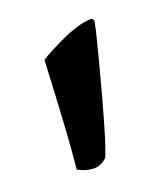

<svg xmlns="http://www.w3.org/2000/svg" viewBox="-44 -787 280 333"><g transform="rotate(-10 96.0 -620.5)"><path d="M45 -693Q51 -699 61.5 -707Q72 -715 84 -723.5Q96 -732 109.5 -739Q123 -746 136 -749Q140 -749 141.5 -745.5Q143 -742 142 -739Q142 -731 140.5 -711Q139 -691 137 -666Q135 -641 132.5 -614Q130 -587 127.5 -564Q125 -541 122.5 -525Q120 -509 119 -507Q109 -494 95 -492.5Q81 -491 67 -496Q65 -526 59.5 -574Q54 -622 45 -693Z"/></g></svg>

Font: Lusitana
Style: Bold
Weight: 700
Designer: Ana Paula Megda
Foundry: Ana Paula Megda
Version: Version 1.000; ttfautohint (v1.1) -l 8 -r 50 -G 200 -x 14 -D